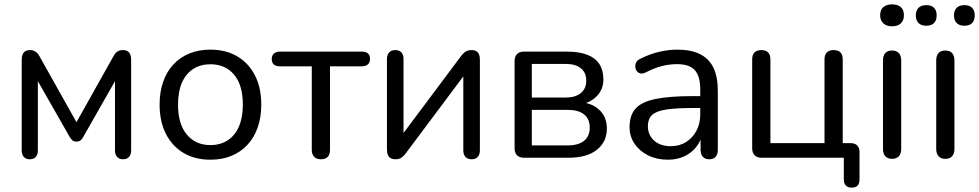

<svg xmlns="http://www.w3.org/2000/svg" viewBox="-20 -723 4488 880"><path d="M116.5 7Q99 7 89.2 -3.8Q79.5 -14.5 79.5 -33.5V-449Q79.5 -463.5 83.5 -473.2Q87.5 -483 96 -488.2Q104.5 -493.5 117 -493.5Q129 -493.5 137.2 -489.5Q145.5 -485.5 151.5 -479Q157.5 -472.5 162 -463.5L330.5 -163L499 -463.5Q504 -473 509.8 -479.5Q515.5 -486 523.8 -489.8Q532 -493.5 543.5 -493.5Q562.5 -493.5 571.8 -482.2Q581 -471 581 -449V-33.5Q581 -14.5 571.5 -3.8Q562 7 544 7Q526.5 7 516.8 -3.8Q507 -14.5 507 -33.5V-390.5H529.5L360.5 -93.5Q356 -85.5 349.2 -79.8Q342.5 -74 330.5 -74Q318 -74 311.8 -80Q305.5 -86 300.5 -93.5L131 -390.5H153.5V-33.5Q153.5 -14.5 144 -3.8Q134.5 7 116.5 7Z M944.3 9Q873.5 9 821.2 -22Q769 -53 740.2 -109.8Q711.5 -166.6 711.5 -243.7Q711.5 -301.5 727.7 -347.9Q743.8 -394.2 774.6 -427.4Q805.3 -460.5 848.4 -478Q891.5 -495.5 944.3 -495.5Q1015.4 -495.5 1067.7 -464.5Q1120 -433.5 1148.8 -377Q1177.5 -320.5 1177.5 -243.5Q1177.5 -185.7 1161.2 -139.1Q1145 -92.5 1114.2 -59.3Q1083.4 -26.2 1040.7 -8.6Q998 9 944.3 9ZM944.3 -58Q989.5 -58 1023 -79.5Q1056.5 -101 1074.8 -142.5Q1093 -184 1093 -243.4Q1093 -333.5 1052.8 -381Q1012.5 -428.5 944.5 -428.5Q899.5 -428.5 866 -407.2Q832.5 -386 814.2 -344.8Q796 -303.5 796 -243.5Q796 -154 836.5 -106Q877 -58 944.3 -58Z M1451 7Q1431 7 1420 -4.2Q1409 -15.5 1409 -36V-419H1263.5Q1225.5 -419 1225.5 -453Q1225.5 -468.5 1235.8 -477.5Q1246 -486.5 1263.5 -486.5H1638Q1676 -486.5 1676 -453Q1676 -436.5 1666.2 -427.8Q1656.5 -419 1638 -419H1492.5V-36Q1492.5 -15.5 1482.2 -4.2Q1472 7 1451 7Z M1792 7Q1780 7 1771.2 2.5Q1762.5 -2 1758 -12.2Q1753.5 -22.5 1753.5 -38V-452.5Q1753.5 -472.5 1763.8 -483Q1774 -493.5 1792 -493.5Q1810 -493.5 1819.8 -483Q1829.5 -472.5 1829.5 -452.5V-80H1804.5L2093.5 -466.5Q2101.5 -477.5 2112.5 -485.5Q2123.5 -493.5 2141.5 -493.5Q2154 -493.5 2162.2 -489Q2170.5 -484.5 2175 -474.8Q2179.5 -465 2179.5 -449V-34Q2179.5 -15 2169.8 -4Q2160 7 2142 7Q2123 7 2113.2 -4Q2103.5 -15 2103.5 -34V-407H2129L1839.5 -20Q1832 -9.5 1821.2 -1.2Q1810.5 7 1792 7Z M2382 0Q2361 0 2349.8 -11.2Q2338.5 -22.5 2338.5 -43.5V-443Q2338.5 -464 2349.8 -475.2Q2361 -486.5 2382 -486.5H2577Q2635 -486.5 2672.2 -471.8Q2709.5 -457 2727.5 -428.8Q2745.5 -400.5 2745.5 -358.5Q2745.5 -312 2713.2 -280.2Q2681 -248.5 2628.5 -242.5V-255.5Q2690.5 -253.5 2726 -220.2Q2761.5 -187 2761.5 -134.5Q2761.5 -72.5 2715.5 -36.2Q2669.5 0 2585 0ZM2417.5 -56.5H2581.5Q2630.5 -56.5 2656.8 -77.5Q2683 -98.5 2683 -138Q2683 -178 2656.8 -198.8Q2630.5 -219.5 2581.5 -219.5H2417.5ZM2417.5 -276H2573Q2617.5 -276 2642.2 -296.5Q2667 -317 2667 -353.5Q2667 -390.5 2642.2 -410.2Q2617.5 -430 2573 -430H2417.5Z M3040.5 9Q2990.5 9 2950.8 -10.8Q2911 -30.5 2888.2 -64.2Q2865.5 -98 2865.5 -140Q2865.5 -194 2892.8 -225Q2920 -256 2983.8 -269.2Q3047.5 -282.5 3157 -282.5H3202.5V-228H3158.5Q3078 -228 3032.2 -220.8Q2986.5 -213.5 2968 -195.5Q2949.5 -177.5 2949.5 -145Q2949.5 -104.5 2977.8 -78.8Q3006 -53 3055 -53Q3094.5 -53 3124.5 -72Q3154.5 -91 3172 -123.8Q3189.5 -156.5 3189.5 -198.5V-313Q3189.5 -374 3164.5 -401.5Q3139.5 -429 3082.5 -429Q3048 -429 3013 -420Q2978 -411 2939.5 -391Q2925.5 -384 2915 -386.5Q2904.5 -389 2898.5 -397.5Q2892.5 -406 2891.8 -416.8Q2891 -427.5 2896.2 -437.8Q2901.5 -448 2914.5 -453.5Q2958 -475.5 3001.2 -485.5Q3044.5 -495.5 3083.5 -495.5Q3147 -495.5 3188.2 -475Q3229.5 -454.5 3249.8 -412.8Q3270 -371 3270 -305.5V-36Q3270 -15.5 3260 -4.2Q3250 7 3231 7Q3212 7 3201.5 -4.2Q3191 -15.5 3191 -36V-112.5H3200.5Q3192 -75 3169.8 -47.8Q3147.5 -20.5 3114.8 -5.8Q3082 9 3040.5 9Z M3883.5 137Q3866.4 137 3857 127.6Q3847.5 118.2 3847.5 99.5V0H3471Q3450.1 0 3438.8 -11.3Q3427.5 -22.6 3427.5 -43.5V-451Q3427.5 -472.5 3438.5 -483Q3449.5 -493.5 3469.5 -493.5Q3489.5 -493.5 3500.2 -483Q3511 -472.5 3511 -451V-67H3759V-451Q3759 -472.5 3770 -483Q3781 -493.5 3801 -493.5Q3821 -493.5 3831.8 -483Q3842.5 -472.5 3842.5 -451V-28L3804 -67H3878Q3897.9 -67 3908.7 -56.5Q3919.5 -46 3919.5 -26V99.5Q3919.5 137 3883.5 137Z M4068.5 5Q4048.5 5 4037.8 -7Q4027 -19 4027 -40V-446.5Q4027 -468.5 4037.8 -480Q4048.5 -491.5 4068.5 -491.5Q4088.5 -491.5 4099.5 -480Q4110.5 -468.5 4110.5 -446.5V-40Q4110.5 -19 4100 -7Q4089.5 5 4068.5 5ZM4068.5 -602.5Q4043 -602.5 4028.5 -616Q4014 -629.5 4014 -653Q4014 -677.5 4028.5 -690.2Q4043 -703 4068.5 -703Q4095 -703 4109 -690.2Q4123 -677.5 4123 -653Q4123 -629.5 4109 -616Q4095 -602.5 4068.5 -602.5Z M4312.5 5Q4292.5 5 4281.8 -7Q4271 -19 4271 -40V-446.5Q4271 -468.5 4281.8 -480Q4292.5 -491.5 4312.5 -491.5Q4332.5 -491.5 4343.5 -480Q4354.5 -468.5 4354.5 -446.5V-40Q4354.5 -19 4344 -7Q4333.5 5 4312.5 5ZM4400.5 -605Q4377.5 -605 4365 -617.2Q4352.5 -629.5 4352.5 -652.4Q4352.5 -675.2 4365 -687.4Q4377.5 -699.5 4400.4 -699.5Q4423.2 -699.5 4435.4 -687.4Q4447.5 -675.2 4447.5 -652.4Q4447.5 -629.5 4435.4 -617.2Q4423.3 -605 4400.5 -605ZM4225.5 -605Q4202.9 -605 4190.2 -617.2Q4177.5 -629.5 4177.5 -652.4Q4177.5 -675.2 4190.2 -687.4Q4202.9 -699.5 4225.5 -699.5Q4248.5 -699.5 4260.8 -687.4Q4273 -675.2 4273 -652.4Q4273 -629.5 4260.8 -617.2Q4248.5 -605 4225.5 -605Z"/></svg>

Font: Nunito ExtraLight
Style: Regular
Weight: 200
Designer: Vernon Adams
Foundry: Vernon Adams
Version: Version 3.602;April 4, 2023;FontCreator 14.0.0.2856 64-bit